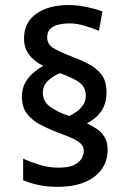

<svg xmlns="http://www.w3.org/2000/svg" viewBox="-20 -724 506 757"><path d="M206.5 12.7Q168 12.7 135.3 6.1Q102.5 -0.5 71.3 -13.2V-98.6Q95.7 -86.9 133.1 -75Q170.4 -63 210.4 -63Q252.9 -63 274.4 -74.7Q295.9 -86.4 303.2 -101.8Q310.5 -117.2 310.5 -127.9Q310.5 -149.4 292.5 -162.8Q274.4 -176.3 246.3 -186.8Q218.3 -197.3 188 -209.5Q166.5 -218.3 137.7 -233.2Q108.9 -248 87.6 -274.2Q66.4 -300.3 66.4 -342.8Q66.4 -375 79.6 -398.2Q92.8 -421.4 112.3 -437.7Q131.8 -454.1 150.4 -464.4Q115.2 -481.4 95 -508.1Q74.7 -534.7 74.7 -572.8Q74.7 -635.3 123 -669.7Q171.4 -704.1 250 -704.1Q310.5 -704.1 383.8 -679.2L370.1 -602.5Q339.4 -615.2 310.3 -623.5Q281.2 -631.8 252.9 -631.8Q232.4 -631.8 212.4 -627.4Q192.4 -623 179.2 -611.3Q166 -599.6 166 -576.7Q166 -550.3 189 -535.4Q211.9 -520.5 268.1 -499Q296.9 -488.3 327.4 -472.9Q357.9 -457.5 378.9 -431.6Q399.9 -405.8 399.9 -361.8Q399.9 -315.9 379.6 -286.1Q359.4 -256.3 322.8 -237.8Q343.3 -228 361.8 -215.6Q380.4 -203.1 392.3 -183.6Q404.3 -164.1 404.3 -132.8Q404.3 -67.4 352.3 -27.3Q300.3 12.7 206.5 12.7ZM253.4 -266.6Q265.6 -272.5 280.8 -283Q295.9 -293.5 307.1 -309.3Q318.4 -325.2 318.4 -347.2Q318.4 -380.4 292.5 -399.2Q266.6 -418 216.3 -435.5Q192.9 -426.8 170.9 -407.2Q148.9 -387.7 148.9 -356.9Q148.9 -323.7 179.2 -302Q209.5 -280.3 253.4 -266.6Z"/></svg>

Font: Shanti
Style: Regular
Weight: 400
Designer: Vernon Adams
Foundry: Vernon Adams
Version: Version 1.100; ttfautohint (v1.8.4)